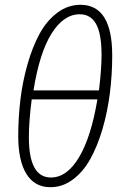

<svg xmlns="http://www.w3.org/2000/svg" viewBox="-20 -761 509 792"><path d="M312 -741.2Q442.9 -741.2 442.9 -532.2Q442.9 -452.6 433.1 -375.5Q423.3 -298.3 402.6 -228Q381.8 -157.7 352.3 -104.7Q322.8 -51.8 280.3 -20.3Q237.8 11.2 188 11.2Q122.6 11.2 88.9 -43.7Q55.2 -98.6 55.2 -199.2Q55.2 -275.4 64.2 -350.1Q73.2 -424.8 93.5 -496.1Q113.8 -567.4 143.1 -621.3Q172.4 -675.3 216.1 -708.3Q259.8 -741.2 312 -741.2ZM309.1 -702.1Q242.7 -702.1 192.9 -623Q143.1 -543.9 118.2 -388.2H388.2Q398.9 -476.1 398.9 -534.2Q398.9 -620.6 376.7 -661.4Q354.5 -702.1 309.1 -702.1ZM381.8 -351.1H110.8Q99.1 -260.7 99.1 -194.8Q99.1 -28.8 189.9 -28.8Q256.3 -28.8 306.2 -112.5Q356 -196.3 381.8 -351.1Z"/></svg>

Font: Fira Sans Compressed ExtraLight
Style: Italic
Weight: 250
Width: 3
Italic angle: -8°
Designer: Carrois Corporate & Edenspiekermann AG
Foundry: Carrois Corporate GbR & Edenspiekermann AG
Version: Version 4.203;PS 004.203;hotconv 1.0.88;makeotf.lib2.5.64775